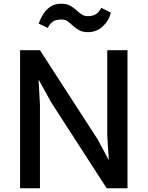

<svg xmlns="http://www.w3.org/2000/svg" viewBox="-20 -1013 794 1033"><path d="M88 0V-743H195L506 -262L565.5 -151L557 -285V-743H666V0H554L255 -463L187.5 -585.5L195 -447V0ZM454 -840Q425 -840 406 -850.2Q387 -860.5 372.8 -874Q358.5 -887.5 344.8 -897.8Q331 -908 312 -908Q277.5 -908 261.8 -895Q246 -882 237 -863L188 -886Q197 -912 212.2 -936.5Q227.5 -961 251.2 -977Q275 -993 309 -993Q337 -993 356 -983Q375 -973 389.5 -959.5Q404 -946 418.8 -936Q433.5 -926 452 -926Q481.5 -926 498.8 -938.8Q516 -951.5 525 -971L576 -945Q567 -902.5 533 -871.2Q499 -840 454 -840Z"/></svg>

Font: Merriweather Sans
Style: Regular
Weight: 400
Designer: Eben Sorkin
Foundry: Eben Sorkin
Version: Version 1.008; ttfautohint (v1.7.19-72a1) -l 8 -r 50 -G 200 